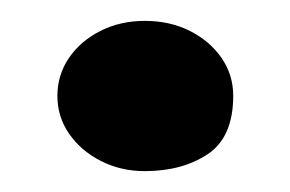

<svg xmlns="http://www.w3.org/2000/svg" viewBox="-20 -162 278 184"><path d="M118.8 2Q95.5 2 76.4 -7.9Q57.2 -17.8 46.1 -34Q35 -50.2 35 -70.2Q35 -90.2 46.1 -106.5Q57.2 -122.8 76.3 -132.4Q95.4 -142 118.7 -142Q142.8 -142 161.9 -132.4Q181 -122.8 192.3 -106.5Q203.5 -90.3 203.5 -70.2Q203.5 -30.5 179 -14.2Q154.5 2 118.8 2Z"/></svg>

Font: Sour Gummy Black
Style: Regular
Weight: 900
Version: Version 1.000